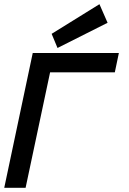

<svg xmlns="http://www.w3.org/2000/svg" viewBox="-44 -888 610 908"><path d="M499 -545.9H192.9L77.1 0H-23.9L110.8 -637.2H518.1ZM464.8 -780.3 228 -661.1 200.2 -728 426.3 -868.2Z"/></svg>

Font: Anonymous Pro
Style: Bold Italic
Weight: 700
Italic angle: -12°
Monospace: yes
Designer: Mark Simonson
Version: Version 1.003